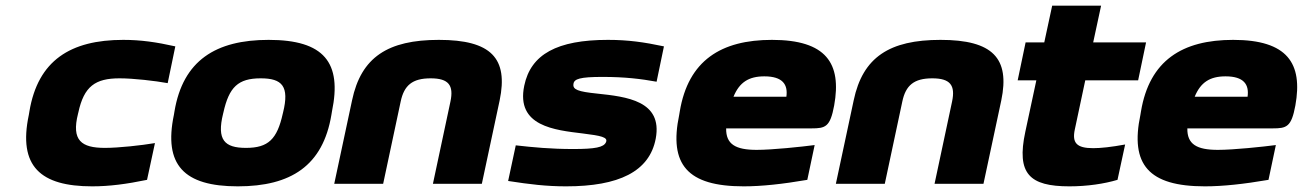

<svg xmlns="http://www.w3.org/2000/svg" viewBox="-20 -650 4607 679"><path d="M84 -256 82 -244C43 -61 124 9 306 9C367 9 427 1 500 -14L528 -144C481 -136 400 -127 351 -127C268 -127 232 -153 256 -248L257 -252C277 -345 317 -373 403 -373C452 -373 529 -364 573 -356L600 -486C533 -501 478 -509 416 -509C229 -509 114 -436 84 -256Z M597 -256 595 -244C558 -67 630 9 821 9C1009 9 1122 -64 1152 -244L1154 -256C1190 -429 1126 -509 930 -509C743 -509 627 -436 597 -256ZM769 -248 770 -252C790 -342 822 -373 902 -373C978 -373 1004 -345 981 -252L980 -248C960 -158 929 -127 850 -127C774 -127 746 -155 769 -248Z M1225 -295 1162 0H1335L1397 -291C1409 -348 1438 -373 1503 -373C1567 -373 1585 -348 1573 -291L1511 0H1684L1747 -295C1778 -444 1717 -509 1532 -509C1352 -509 1257 -448 1225 -295Z M2041 -178C2105 -170 2131 -165 2123 -147C2115 -129 2085 -123 2007 -123C1928 -123 1866 -129 1804 -136L1777 -10C1854 2 1913 9 1982 9C2168 9 2277 -43 2299 -160C2324 -294 2195 -308 2092 -319C2024 -326 2005 -333 2008 -353C2010 -371 2031 -378 2111 -378C2190 -378 2247 -371 2302 -361L2328 -486C2257 -501 2201 -509 2130 -509C1950 -509 1857 -458 1834 -347C1804 -203 1943 -190 2041 -178Z M2930 -277C2957 -426 2902 -509 2710 -509C2530 -509 2414 -436 2384 -256L2382 -244C2345 -68 2411 9 2610 9C2674 9 2747 1 2835 -14L2861 -137C2815 -131 2712 -120 2656 -120C2581 -120 2547 -140 2548 -196H2850C2899 -196 2916 -201 2930 -277ZM2574 -308C2595 -359 2628 -380 2683 -380C2748 -380 2767 -351 2761 -308Z M2999 -295 2936 0H3109L3171 -291C3183 -348 3212 -373 3277 -373C3341 -373 3359 -348 3347 -291L3285 0H3458L3521 -295C3552 -444 3491 -509 3306 -509C3126 -509 3031 -448 2999 -295Z M3846 -126C3787 -126 3771 -145 3781 -192L3818 -366H4005L4033 -500H3846L3874 -630H3701L3673 -500H3607L3579 -366H3645L3606 -184C3574 -35 3621 9 3762 9C3825 9 3885 0 3932 -14L3959 -139C3910 -130 3873 -126 3846 -126Z M4561 -277C4588 -426 4533 -509 4341 -509C4161 -509 4045 -436 4015 -256L4013 -244C3976 -68 4042 9 4241 9C4305 9 4378 1 4466 -14L4492 -137C4446 -131 4343 -120 4287 -120C4212 -120 4178 -140 4179 -196H4481C4530 -196 4547 -201 4561 -277ZM4205 -308C4226 -359 4259 -380 4314 -380C4379 -380 4398 -351 4392 -308Z"/></svg>

Font: LT Wave Black
Style: Italic
Weight: 900
Designer: Daniel Lyons
Version: Version 2.5 (Glyphs App)